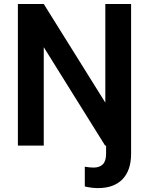

<svg xmlns="http://www.w3.org/2000/svg" viewBox="-20 -731 748 964"><path d="M471.7 213.4Q455.6 213.4 438.5 211.2Q421.4 209 405.8 205.1V106Q416.5 107.9 428 109.1Q439.5 110.4 449.7 110.4Q480 110.4 496.3 94Q512.7 77.6 512.7 40.5V0H507.8L199.7 -494.1V0H69.8V-710.9H199.7L508.8 -215.8V-710.9H638.2V40.5Q638.2 124 595.2 168.7Q552.2 213.4 471.7 213.4Z"/></svg>

Font: Heebo SemiBold
Style: Regular
Weight: 600
Designer: Oded Ezer
Foundry: Ezer Type House
Version: Version 3.100